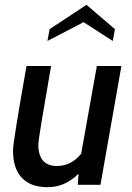

<svg xmlns="http://www.w3.org/2000/svg" viewBox="-20 -767 549 797"><path d="M397 0H303L306 -46Q250 10 178 10Q107 10 70.5 -29Q34 -68 34 -143Q34 -176 90 -493H192Q139 -189 139 -168Q139 -78 216 -78Q276 -78 317 -129L382 -493H484ZM448 -597 327 -675 177 -597 186 -646 339 -747 457 -646Z"/></svg>

Font: Cabin
Style: Medium Italic
Weight: 500
Designer: Pablo Impallari
Foundry: Pablo Impallari. www.impallari.com Igino Marini. www.ikern.com
Version: Version 1.005